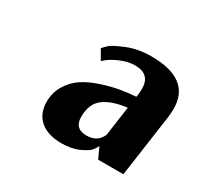

<svg xmlns="http://www.w3.org/2000/svg" viewBox="-92 -795 624 600"><g transform="rotate(30 220.0 -495.0)"><path d="M297 -359Q293 -350 285.5 -340.5Q278 -331 252 -319Q226 -307 190 -307Q139 -307 112 -331Q85 -355 85 -397Q85 -430 101.5 -457Q118 -484 142.5 -500Q167 -516 200.5 -527Q234 -538 262 -543Q290 -548 320 -550L321 -555Q323 -573 323 -580Q323 -633 268 -633Q244 -633 219 -622.5Q194 -612 181 -602L168 -591L148 -626Q153 -632 163 -641.5Q173 -651 211.5 -667Q250 -683 298 -683Q440 -683 440 -575Q440 -566 438 -546L406 -320H315ZM245 -367Q285 -367 299 -401L314 -507Q258 -500 230 -478Q202 -456 202 -410Q202 -367 245 -367Z"/></g></svg>

Font: Arsenal
Style: Bold Italic
Weight: 700
Italic angle: -9.10001°
Designer: Andrij Shevchenko
Foundry: Stairsfor
Version: Version 2.001;PS 002.001;hotconv 1.0.88;makeotf.lib2.5.64775